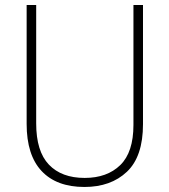

<svg xmlns="http://www.w3.org/2000/svg" viewBox="-20 -734 674 764"><path d="M549 -240Q549 -111 485 -50.5Q421 10 316 10Q205 10 145.5 -53.5Q86 -117 86 -241V-714H124V-243Q124 -132 174.5 -79Q225 -26 317 -26Q406 -26 458.5 -77Q511 -128 511 -237V-714H549Z"/></svg>

Font: Noto Sans Sinhala SemiCondensed ExtraLight
Style: Regular
Weight: 200
Width: 4
Designer: Jelle Bosma - Monotype Design Team
Foundry: Monotype Imaging Inc.
Version: Version 2.006; ttfautohint (v1.8.4.7-5d5b)